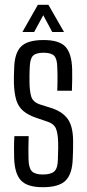

<svg xmlns="http://www.w3.org/2000/svg" viewBox="-20 -774 362 801"><path d="M158.5 7Q93.5 7 67.2 -21.5Q41 -50 39 -115Q38.5 -134.5 38.5 -159Q38.5 -183.5 40 -206H99.5Q98.5 -176.5 98.5 -152.5Q98.5 -128.5 99 -109Q100 -72.5 113.2 -59.2Q126.5 -46 158.5 -46Q192.5 -46 206.8 -59.2Q221 -72.5 221.5 -109Q222 -123.5 222.2 -134.8Q222.5 -146 222.8 -157Q223 -168 222.5 -181Q221.5 -218.5 213.2 -238Q205 -257.5 179.5 -266L132.5 -282Q98 -293.5 77.5 -310.8Q57 -328 48.2 -355.8Q39.5 -383.5 38 -427.5Q37.5 -443 38 -456Q38.5 -469 39 -484Q39.5 -550 66.5 -578.5Q93.5 -607 162 -607Q227 -607 253 -579Q279 -551 281 -486Q281.5 -466.5 281.2 -442.5Q281 -418.5 280 -395.5H219Q219.5 -412.5 219.8 -430Q220 -447.5 219.8 -464Q219.5 -480.5 219 -492.5Q218.5 -528 206.2 -541Q194 -554 162 -554Q129.5 -554 117.2 -541Q105 -528 104 -492.5Q103.5 -475 103 -462.5Q102.5 -450 103 -432Q103.5 -394.5 110.2 -371.5Q117 -348.5 146 -338.5L190.5 -324.5Q238.5 -310 261.8 -278.8Q285 -247.5 285 -184Q285 -167.5 284.8 -148.8Q284.5 -130 283.5 -113.5Q282 -49.5 254.2 -21.2Q226.5 7 158.5 7ZM73.5 -640.5 138 -754H182L247 -640.5H198L160.5 -710.5L122.5 -640.5Z"/></svg>

Font: Big Shoulders Display Thin
Style: Regular
Weight: 400
Version: Version 2.002